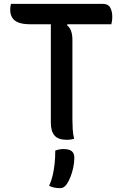

<svg xmlns="http://www.w3.org/2000/svg" viewBox="-20 -720 640 997"><path d="M37 -700H513Q541 -700 552 -681Q563 -662 563 -633Q563 -621 561.5 -611Q560 -601 558 -594H138Q99 -594 76 -603Q53 -612 43 -629Q33 -646 33 -669Q33 -678 34 -685.5Q35 -693 37 -700ZM365 1Q356 3 347.5 4.5Q339 6 327 6Q282 6 263 -16.5Q244 -39 244 -82Q244 -149 244 -216Q244 -283 244 -349.5Q244 -416 244 -483.5Q244 -551 244 -618H340L328 -589Q338 -581 344 -570.5Q350 -560 353 -545.5Q356 -531 356 -514Q356 -447 356 -378.5Q356 -310 356 -240.5Q356 -171 356 -100Q356 -75 357.5 -49Q359 -23 365 1ZM267 62Q278 58 288 56Q298 54 309 54Q339 54 352.5 65Q366 76 366 99Q366 123 360.5 149.5Q355 176 346 198.5Q337 221 327 236Q319 247 311 252Q303 257 291 257Q275 257 261.5 254Q248 251 235 245Q247 219 253.5 191Q260 163 263.5 131Q267 99 267 62Z"/></svg>

Font: Recursive Casual Medium
Style: Regular
Weight: 500
Version: Version 1.047